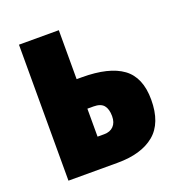

<svg xmlns="http://www.w3.org/2000/svg" viewBox="-106 -643 688 734"><g transform="rotate(-20 238.0 -276.5)"><path d="M211.9 -354H232.9Q343.3 -354 398.2 -314Q453.1 -273.9 453.1 -183.1Q453.1 -87.9 399.9 -43.9Q346.7 0 250 0H49.8V-553.2H211.9ZM291 -174.8Q291 -203.6 278.6 -218.8Q266.1 -233.9 236.8 -233.9H211.9V-120.1H238.8Q263.2 -120.1 277.1 -134.5Q291 -148.9 291 -174.8Z"/></g></svg>

Font: Open Sans Condensed ExtraBold
Style: Regular
Weight: 800
Width: 3
Designer: Monotype Design Team
Foundry: Monotype Imaging Inc.
Version: Version 3.000; ttfautohint (v1.8.4)